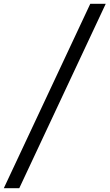

<svg xmlns="http://www.w3.org/2000/svg" viewBox="-37 -843 574 1006"><path d="M-17 143 436 -823H517L64 143Z"/></svg>

Font: Iosevka Curly Slab
Style: Italic
Weight: 400
Italic angle: -9°
Monospace: yes
Designer: Belleve Invis
Foundry: Belleve Invis
Version: Version 22.1.2; ttfautohint (v1.8.4)